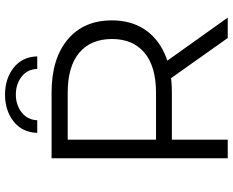

<svg xmlns="http://www.w3.org/2000/svg" viewBox="-101 -824 925 763"><g transform="rotate(-90 361.5 -442.5)"><path d="M114 0V-700H376Q509 -700 585.5 -636.5Q662 -573 662 -460Q662 -386 627.5 -332.5Q593 -279 529 -250.5Q465 -222 376 -222H155L188 -256V0ZM592 0 412 -254H492L673 0ZM188 -250 155 -285H374Q479 -285 533.5 -331Q588 -377 588 -460Q588 -544 533.5 -590Q479 -636 374 -636H155L188 -671ZM215 -757Q217 -817 260.5 -851Q304 -885 367 -885Q430 -885 473.5 -851Q517 -817 519 -757H469Q468 -796 438.5 -819Q409 -842 367 -842Q326 -842 296.5 -819Q267 -796 265 -757Z"/></g></svg>

Font: Montserrat Thin
Style: Regular
Weight: 400
Version: Version 9.000